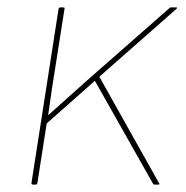

<svg xmlns="http://www.w3.org/2000/svg" viewBox="-20 -498 503 518"><path d="M69 0Q64 0 65 -5L138 -474Q139 -478 143 -478H150Q152 -478 153.5 -477.5Q155 -477 154 -474L132 -334Q126 -297 120.5 -261Q115 -225 110 -188H111Q137 -211 163.5 -235Q190 -259 216 -282L437 -476Q439 -478 440 -478Q441 -478 442 -478H455Q457 -478 457.5 -477Q458 -476 456 -474L248 -291L409 -4Q411 -2 410 -1Q409 0 407 0H397Q394 0 393 -2L236 -280L106 -165L81 -5Q80 -1 79 -0.5Q78 0 76 0Z"/></svg>

Font: Sofia Sans Hairline
Style: Italic
Weight: 1
Italic angle: -9°
Designer: Botio Nikoltchev, Ani Petrova
Foundry: lettersoup
Version: Version 4.102